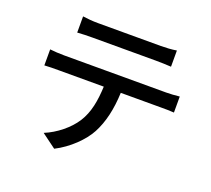

<svg xmlns="http://www.w3.org/2000/svg" viewBox="-129 -885 1214 1104"><g transform="rotate(20 478.0 -333.0)"><path d="M87 -476V-378C114 -380 145 -380 174 -380H450C446 -294 434 -219 393 -155C355 -96 287 -41 216 -12L304 53C387 11 460 -61 494 -125C531 -195 550 -279 554 -380H799C824 -380 858 -380 880 -378V-476C856 -473 819 -471 799 -471H174C144 -471 114 -473 87 -476ZM200 -620C227 -622 262 -623 293 -623H679C708 -623 744 -622 774 -620V-719C744 -714 708 -712 679 -712H293C262 -712 228 -715 200 -719Z"/></g></svg>

Font: Kinto Sans Med
Style: Regular
Weight: 500
Designer: Authors: Ryoko NISHIZUKA  (kana & ideographs); Paul D. Hunt (Latin, Greek & Cyrillic); Wenlong ZHANG  (bopomofo); Sandol
Foundry: Adobe Systems Incorporated, ookami Inc.
Version: Version 0.001